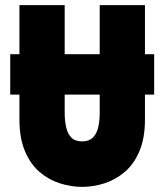

<svg xmlns="http://www.w3.org/2000/svg" viewBox="-20 -720 643 751"><path d="M20 -508V-350H583V-508ZM547 -252V-700H370V-278Q370 -247 364 -221.5Q358 -196 343 -181.5Q328 -167 301 -167Q274 -167 259.5 -181.5Q245 -196 239 -221.5Q233 -247 233 -278V-700H56V-252Q56 -180 77.5 -129Q99 -78 134.5 -47.5Q170 -17 214 -3Q258 11 301 11Q345 11 388.5 -3Q432 -17 468 -47.5Q504 -78 525.5 -129Q547 -180 547 -252Z"/></svg>

Font: Phudu ExtraBold
Style: Regular
Weight: 800
Version: Version 1.005;gftools[0.9.23]